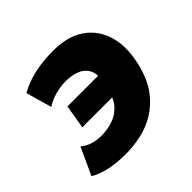

<svg xmlns="http://www.w3.org/2000/svg" viewBox="-135 -660 814 814"><g transform="rotate(-45 271.5 -253.0)"><path d="M188 11Q135 11 92 2Q49 -7 18 -26L74 -148Q95 -131 118.5 -124Q142 -117 170 -117Q205 -117 238 -128Q271 -139 295 -165.5Q319 -192 326 -239L321 -200H137L155 -307H344L332 -258Q345 -307 333 -335Q321 -363 292.5 -375.5Q264 -388 226 -388Q193 -388 162.5 -379.5Q132 -371 105 -354L72 -470Q103 -487 134.5 -497Q166 -507 202 -512Q238 -517 281 -517Q366 -517 421 -479Q476 -441 495.5 -372.5Q515 -304 491 -211Q474 -145 441.5 -102Q409 -59 367.5 -34Q326 -9 280 1Q234 11 188 11Z"/></g></svg>

Font: Nunito Sans 7pt Condensed Black
Style: Italic
Weight: 900
Width: 3
Italic angle: -9°
Designer: Vernon Adams
Foundry: Vernon Adams
Version: Version 3.101;gftools[0.9.27]